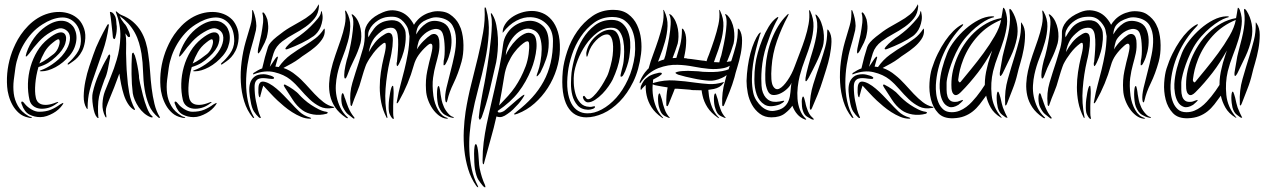

<svg xmlns="http://www.w3.org/2000/svg" viewBox="-20 -525 5656 859"><path d="M306 -408Q314 -398 318.5 -383Q323 -368 322 -350.5Q321 -333 314 -314Q307 -295 292 -277Q263 -243 228.5 -224.5Q194 -206 166 -206Q149 -206 166 -212Q175 -215 187.5 -221.5Q200 -228 214 -237.5Q228 -247 242.5 -260Q257 -273 269 -290Q289 -318 292.5 -344.5Q296 -371 282 -385Q270 -397 254 -398.5Q238 -400 206 -381Q177 -364 154 -339Q131 -314 111 -286Q100 -272 96.5 -272Q93 -272 99 -290Q111 -325 132.5 -355Q154 -385 184 -406Q206 -421 224.5 -427Q243 -433 258.5 -432Q274 -431 286 -424.5Q298 -418 306 -408ZM360 -338Q356 -314 347.5 -297.5Q339 -281 328.5 -269.5Q318 -258 307.5 -251Q297 -244 289 -238Q285 -235 283 -237Q281 -239 286 -244Q304 -259 322.5 -284.5Q341 -310 342 -341Q342 -394 316 -422Q290 -450 251 -446.5Q212 -443 170 -416Q143 -399 122.5 -376.5Q102 -354 87 -328.5Q72 -303 62.5 -276Q53 -249 49 -222Q45 -196 41.5 -166Q38 -136 41.5 -107Q45 -78 60 -51.5Q75 -25 107 -6Q112 -3 117.5 -2Q123 -1 123 0Q123 2 118 2.5Q113 3 107 1Q82 -4 64.5 -19.5Q47 -35 36 -55Q25 -75 19 -97Q13 -119 12 -137Q6 -216 34 -293Q40 -309 49.5 -329Q59 -349 73 -369.5Q87 -390 106 -409.5Q125 -429 149 -444Q172 -458 197 -465Q222 -472 247 -471.5Q272 -471 294 -462.5Q316 -454 333 -437Q348 -421 356.5 -396Q365 -371 360 -338ZM269 -374Q281 -360 272 -330.5Q263 -301 230 -271Q212 -254 195 -243.5Q178 -233 152 -225Q141 -187 138 -150Q135 -113 140 -90Q141 -81 146.5 -72.5Q152 -64 162.5 -59.5Q173 -55 190 -56Q207 -57 232 -67Q239 -70 240.5 -68.5Q242 -67 234 -62Q216 -48 196 -42.5Q176 -37 158.5 -39Q141 -41 128.5 -51Q116 -61 112 -78Q104 -113 105 -151Q106 -189 116.5 -226Q127 -263 146.5 -295.5Q166 -328 195 -351Q249 -394 269 -374ZM259 -55Q252 -45 241.5 -35.5Q231 -26 217.5 -18.5Q204 -11 189.5 -6Q175 -1 160 -1Q134 -1 111.5 -12.5Q89 -24 77 -59Q75 -63 75 -66.5Q75 -70 77 -70Q81 -72 85 -67.5Q89 -63 93 -58Q104 -45 121.5 -35Q139 -25 155 -25Q185 -25 207 -34Q229 -43 249 -58Q254 -61 260.5 -64Q267 -67 259 -55ZM245 -347Q241 -355 216 -334Q193 -316 179.5 -292.5Q166 -269 156 -241Q175 -250 191 -261.5Q207 -273 221 -284Q236 -297 243 -318Q250 -339 245 -347Z M395 -111Q404 -152 422 -193Q440 -234 461 -269Q461 -271 464.5 -276.5Q468 -282 471 -281Q473 -279 473 -273.5Q473 -268 472 -265Q469 -247 463 -217.5Q457 -188 448 -170Q446 -164 436.5 -137.5Q427 -111 423 -92Q419 -73 418.5 -47.5Q418 -22 420 -1Q420 -1 421 2V3Q417 4 414 0Q402 -12 396 -51Q390 -90 395 -111ZM367 -41Q354 -62 354.5 -94.5Q355 -127 362 -162Q369 -197 379.5 -228Q390 -259 397 -279Q408 -312 425 -346.5Q442 -381 457 -408Q461 -417 465 -417Q467 -416 467 -412.5Q467 -409 466 -406Q458 -348 440 -296.5Q422 -245 403 -190Q390 -156 381 -120Q372 -84 372 -43Q373 -38 372 -38Q369 -37 367 -41ZM574 -108Q569 -147 568.5 -194Q568 -241 570 -275Q570 -278 570.5 -283Q571 -288 575 -289Q577 -291 579 -285.5Q581 -280 583 -278Q586 -270 589 -257.5Q592 -245 594.5 -232.5Q597 -220 599 -207.5Q601 -195 602 -185Q601 -178 606.5 -153Q612 -128 619.5 -98.5Q627 -69 637.5 -42.5Q648 -16 659 -7Q662 -6 662.5 -3Q663 0 662 0Q660 1 657.5 0Q655 -1 653 -1Q638 -7 624.5 -18.5Q611 -30 600.5 -45.5Q590 -61 583 -77.5Q576 -94 574 -108ZM472 -468Q471 -472 473 -472Q474 -472 477 -471Q480 -470 482 -469Q490 -463 495 -452.5Q500 -442 501 -417Q503 -408 502.5 -395.5Q502 -383 500 -373Q498 -363 496 -356.5Q494 -350 491 -350Q485 -352 484.5 -363.5Q484 -375 483 -380Q480 -407 477.5 -429.5Q475 -452 472 -468ZM535 -421Q541 -416 546.5 -405.5Q552 -395 556 -385.5Q560 -376 561.5 -368.5Q563 -361 560 -360Q555 -357 550 -363.5Q545 -370 541 -376Q545 -354 544.5 -330.5Q544 -307 544 -287Q545 -259 545.5 -237Q546 -215 549 -184Q551 -150 558 -110.5Q565 -71 584 -36Q585 -34 583 -33Q582 -33 580.5 -34Q579 -35 577 -35Q563 -44 552 -61.5Q541 -79 534 -101Q527 -123 522 -148Q517 -173 514 -196Q503 -165 491 -134.5Q479 -104 470.5 -84Q462 -64 456.5 -47Q451 -30 456 -5Q456 0 455 1Q454 1 451 -3Q437 -30 438.5 -61Q440 -92 449.5 -117Q459 -142 475 -180.5Q491 -219 502 -257Q517 -306 518.5 -360.5Q520 -415 498 -472V-473Q499 -474 499 -474Q501 -474 502 -473Q503 -473 503 -472Q507 -469 511.5 -465Q516 -461 523 -458Q554 -446 575.5 -427Q597 -408 610.5 -385.5Q624 -363 632 -336.5Q640 -310 643 -284Q649 -245 651.5 -205.5Q654 -166 658.5 -130Q663 -94 671 -60.5Q679 -27 695 -1Q696 1 696 1Q694 3 692 2.5Q690 2 689 1Q660 -22 646.5 -55Q633 -88 627 -126Q621 -164 620 -205Q619 -246 613 -285Q609 -309 602 -333Q595 -357 583 -379Q571 -401 554 -419.5Q537 -438 515 -454Q520 -443 522.5 -438.5Q525 -434 535 -421Z M992 -408Q1000 -398 1004.5 -383Q1009 -368 1008 -350.5Q1007 -333 1000 -314Q993 -295 978 -277Q949 -243 914.5 -224.5Q880 -206 852 -206Q835 -206 852 -212Q861 -215 873.5 -221.5Q886 -228 900 -237.5Q914 -247 928.5 -260Q943 -273 955 -290Q975 -318 978.5 -344.5Q982 -371 968 -385Q956 -397 940 -398.5Q924 -400 892 -381Q863 -364 840 -339Q817 -314 797 -286Q786 -272 782.5 -272Q779 -272 785 -290Q797 -325 818.5 -355Q840 -385 870 -406Q892 -421 910.5 -427Q929 -433 944.5 -432Q960 -431 972 -424.5Q984 -418 992 -408ZM1046 -338Q1042 -314 1033.5 -297.5Q1025 -281 1014.5 -269.5Q1004 -258 993.5 -251Q983 -244 975 -238Q971 -235 969 -237Q967 -239 972 -244Q990 -259 1008.5 -284.5Q1027 -310 1028 -341Q1028 -394 1002 -422Q976 -450 937 -446.5Q898 -443 856 -416Q829 -399 808.5 -376.5Q788 -354 773 -328.5Q758 -303 748.5 -276Q739 -249 735 -222Q731 -196 727.5 -166Q724 -136 727.5 -107Q731 -78 746 -51.5Q761 -25 793 -6Q798 -3 803.5 -2Q809 -1 809 0Q809 2 804 2.5Q799 3 793 1Q768 -4 750.5 -19.5Q733 -35 722 -55Q711 -75 705 -97Q699 -119 698 -137Q692 -216 720 -293Q726 -309 735.5 -329Q745 -349 759 -369.5Q773 -390 792 -409.5Q811 -429 835 -444Q858 -458 883 -465Q908 -472 933 -471.5Q958 -471 980 -462.5Q1002 -454 1019 -437Q1034 -421 1042.5 -396Q1051 -371 1046 -338ZM955 -374Q967 -360 958 -330.5Q949 -301 916 -271Q898 -254 881 -243.5Q864 -233 838 -225Q827 -187 824 -150Q821 -113 826 -90Q827 -81 832.5 -72.5Q838 -64 848.5 -59.5Q859 -55 876 -56Q893 -57 918 -67Q925 -70 926.5 -68.5Q928 -67 920 -62Q902 -48 882 -42.5Q862 -37 844.5 -39Q827 -41 814.5 -51Q802 -61 798 -78Q790 -113 791 -151Q792 -189 802.5 -226Q813 -263 832.5 -295.5Q852 -328 881 -351Q935 -394 955 -374ZM945 -55Q938 -45 927.5 -35.5Q917 -26 903.5 -18.5Q890 -11 875.5 -6Q861 -1 846 -1Q820 -1 797.5 -12.5Q775 -24 763 -59Q761 -63 761 -66.5Q761 -70 763 -70Q767 -72 771 -67.5Q775 -63 779 -58Q790 -45 807.5 -35Q825 -25 841 -25Q871 -25 893 -34Q915 -43 935 -58Q940 -61 946.5 -64Q953 -67 945 -55ZM931 -347Q927 -355 902 -334Q879 -316 865.5 -292.5Q852 -269 842 -241Q861 -250 877 -261.5Q893 -273 907 -284Q922 -297 929 -318Q936 -339 931 -347Z M1421 -467Q1425 -451 1422.5 -435Q1420 -419 1414.5 -405Q1409 -391 1400.5 -380.5Q1392 -370 1384 -364Q1360 -347 1330 -332.5Q1300 -318 1271 -307Q1269 -306 1264 -304.5Q1259 -303 1257 -306Q1256 -307 1258.5 -311Q1261 -315 1262 -316Q1272 -328 1289 -342Q1306 -356 1319 -364Q1323 -367 1338.5 -379Q1354 -391 1370.5 -407.5Q1387 -424 1401 -441Q1415 -458 1416 -470Q1416 -472 1416.5 -472.5Q1417 -473 1417 -474Q1417 -475 1418 -475Q1420 -474 1420.5 -471.5Q1421 -469 1421 -467ZM1440 -25Q1448 -23 1446 -20Q1444 -17 1441 -16Q1410 -8 1381 -13Q1352 -18 1333 -32Q1308 -50 1289.5 -79Q1271 -108 1254 -134Q1253 -136 1251 -139.5Q1249 -143 1250 -145Q1252 -148 1255.5 -146.5Q1259 -145 1260 -144Q1273 -138 1291.5 -125Q1310 -112 1319 -101Q1327 -92 1341 -79.5Q1355 -67 1371.5 -56Q1388 -45 1406 -36Q1424 -27 1440 -25ZM1404 -503Q1404 -504 1404.5 -505Q1405 -506 1406 -504Q1406 -503 1406.5 -501Q1407 -499 1407 -497Q1405 -465 1388 -443.5Q1371 -422 1347 -405Q1323 -388 1295 -373Q1267 -358 1243 -340Q1214 -318 1204 -287Q1194 -256 1187 -226Q1192 -233 1197.5 -241.5Q1203 -250 1208 -257.5Q1213 -265 1217 -269Q1221 -273 1223 -271Q1224 -270 1222.5 -264.5Q1221 -259 1219 -252Q1217 -245 1215 -238Q1213 -231 1212 -227Q1217 -226 1220.5 -226Q1224 -226 1227 -225Q1250 -258 1281 -280.5Q1312 -303 1346 -323Q1369 -337 1390.5 -353Q1412 -369 1429 -395Q1430 -398 1432 -396Q1433 -395 1432.5 -393.5Q1432 -392 1433 -389Q1434 -368 1421 -349Q1408 -330 1389 -314Q1370 -298 1350 -285Q1330 -272 1319 -263Q1303 -251 1284 -240.5Q1265 -230 1248 -221Q1278 -211 1304 -189Q1327 -171 1347 -148.5Q1367 -126 1387 -105Q1407 -84 1427.5 -68Q1448 -52 1472 -47Q1477 -46 1474.5 -44Q1472 -42 1468 -42Q1436 -36 1411 -48.5Q1386 -61 1364.5 -81.5Q1343 -102 1322.5 -126Q1302 -150 1279 -169Q1250 -192 1207.5 -202Q1165 -212 1116 -193Q1111 -191 1112 -194Q1113 -197 1115 -199Q1124 -205 1134 -210.5Q1144 -216 1153 -219Q1165 -272 1179 -315Q1185 -334 1218 -360.5Q1251 -387 1275.5 -401.5Q1300 -416 1324.5 -429.5Q1349 -443 1370 -460Q1391 -477 1404 -503ZM1158 -142Q1156 -136 1152.5 -125Q1149 -114 1147 -104Q1145 -99 1144.5 -94Q1144 -89 1142 -90Q1139 -91 1137.5 -98Q1136 -105 1136 -110Q1136 -117 1136 -126Q1136 -135 1137.5 -142.5Q1139 -150 1143.5 -155Q1148 -160 1157 -160Q1170 -159 1185.5 -150.5Q1201 -142 1217 -128.5Q1233 -115 1249 -98.5Q1265 -82 1281 -65Q1298 -46 1318.5 -26.5Q1339 -7 1368 1Q1372 3 1372 4.5Q1372 6 1367 6Q1347 6 1326.5 -2.5Q1306 -11 1286.5 -23.5Q1267 -36 1250.5 -50Q1234 -64 1222 -75Q1205 -91 1188.5 -109Q1172 -127 1158 -142ZM1146 -1Q1148 2 1145.5 3Q1143 4 1138 0Q1126 -11 1116 -26.5Q1106 -42 1101 -74Q1097 -93 1095.5 -114.5Q1094 -136 1099 -153Q1104 -170 1118 -181.5Q1132 -193 1159 -193Q1166 -193 1175 -191Q1184 -189 1191.5 -186.5Q1199 -184 1203.5 -180.5Q1208 -177 1205 -174Q1204 -171 1194.5 -172Q1185 -173 1183 -173Q1171 -175 1159.5 -175.5Q1148 -176 1139 -173Q1130 -170 1124.5 -161.5Q1119 -153 1119 -137Q1119 -103 1125 -73Q1129 -53 1133.5 -35.5Q1138 -18 1146 -1ZM1095 -392Q1101 -411 1104 -425Q1109 -448 1108 -478Q1108 -479 1110 -480Q1111 -480 1112 -478L1113 -476Q1126 -443 1127 -409L1125 -390Q1116 -352 1105 -315Q1094 -278 1087.5 -236.5Q1081 -195 1081 -153.5Q1081 -112 1089 -73Q1097 -34 1116 -1Q1119 4 1115.5 3Q1112 2 1110 0Q1085 -31 1072.5 -71.5Q1060 -112 1057.5 -157Q1055 -202 1061 -249Q1067 -296 1079 -338Q1087 -365 1095 -392ZM1154 -314Q1148 -301 1143 -293.5Q1138 -286 1135 -286Q1133 -288 1133.5 -296.5Q1134 -305 1135 -308Q1138 -323 1140 -331Q1144 -349 1149 -371Q1154 -398 1157 -424Q1159 -451 1154 -465L1155 -469Q1158 -471 1162 -466Q1171 -454 1176 -438Q1179 -425 1180 -408Q1181 -388 1173 -356Q1166 -335 1154 -314Z M1724 -253Q1710 -193 1705 -128Q1700 -63 1713 -2Q1714 0 1712.5 2.5Q1711 5 1709 0Q1692 -33 1685.5 -67Q1679 -101 1679 -134.5Q1679 -168 1684 -202Q1689 -236 1697 -269Q1698 -273 1701 -285.5Q1704 -298 1705.5 -310.5Q1707 -323 1705 -330Q1703 -337 1693 -330Q1670 -313 1650.5 -287.5Q1631 -262 1619 -238Q1618 -236 1614.5 -226.5Q1611 -217 1607.5 -206Q1604 -195 1601 -184.5Q1598 -174 1597 -171Q1589 -140 1577 -112Q1565 -84 1557 -60Q1554 -50 1553 -51Q1548 -51 1548 -60Q1543 -109 1556.5 -154.5Q1570 -200 1586 -248Q1596 -279 1604.5 -309.5Q1613 -340 1612 -377Q1611 -403 1631.5 -428Q1652 -453 1693 -470Q1717 -480 1738 -479Q1759 -478 1777 -470Q1795 -462 1809 -447Q1823 -432 1832 -414Q1838 -425 1850 -437.5Q1862 -450 1878.5 -459Q1895 -468 1915.5 -472.5Q1936 -477 1961 -473Q1979 -470 1992.5 -461Q2006 -452 2016.5 -440.5Q2027 -429 2033 -417Q2039 -405 2042 -397Q2053 -364 2053.5 -323Q2054 -282 2045 -249Q2030 -195 2009.5 -153Q1989 -111 1982 -78Q1979 -67 1978 -67Q1974 -67 1973.5 -71Q1973 -75 1972 -79Q1970 -100 1977.5 -132.5Q1985 -165 1995 -202.5Q2005 -240 2013 -279Q2021 -318 2020 -351.5Q2019 -385 2005 -410Q1991 -435 1957 -444Q1930 -451 1909.5 -444.5Q1889 -438 1875 -430Q1854 -416 1848 -400.5Q1842 -385 1842 -371Q1859 -402 1887 -420.5Q1915 -439 1953 -427Q1978 -419 1988.5 -397Q1999 -375 2000 -348Q2001 -321 1994.5 -294Q1988 -267 1979 -249Q1978 -247 1974 -239.5Q1970 -232 1965 -233Q1964 -233 1964.5 -241Q1965 -249 1965 -253Q1968 -265 1969 -281Q1970 -297 1969.5 -314Q1969 -331 1967 -347Q1965 -363 1961 -374Q1956 -388 1945.5 -392.5Q1935 -397 1923 -395Q1911 -393 1899.5 -387Q1888 -381 1880 -374Q1858 -355 1853 -339.5Q1848 -324 1845 -304Q1857 -324 1874.5 -341.5Q1892 -359 1909 -370Q1918 -374 1924.5 -373Q1931 -372 1935.5 -367.5Q1940 -363 1942 -356.5Q1944 -350 1945 -345Q1948 -312 1942.5 -287Q1937 -262 1929.5 -235.5Q1922 -209 1917.5 -176.5Q1913 -144 1919 -96Q1924 -61 1940 -33Q1956 -5 1980 2Q1987 4 1983.5 5Q1980 6 1978 6Q1960 4 1944 -8Q1928 -20 1915.5 -38Q1903 -56 1895 -78Q1887 -100 1886 -122Q1883 -167 1891.5 -207.5Q1900 -248 1908 -277Q1910 -285 1912.5 -297.5Q1915 -310 1914.5 -319Q1914 -328 1908 -329.5Q1902 -331 1888 -318Q1868 -300 1853 -279Q1838 -258 1831 -232Q1808 -149 1765 -73Q1763 -69 1760 -65.5Q1757 -62 1756 -63Q1754 -63 1755 -68Q1756 -73 1757 -78Q1763 -113 1772 -146Q1781 -179 1789.5 -213.5Q1798 -248 1804.5 -284.5Q1811 -321 1812 -363Q1810 -377 1806.5 -392Q1803 -407 1786 -427Q1766 -449 1739 -450Q1712 -451 1695 -445Q1684 -442 1671.5 -434Q1659 -426 1648.5 -415Q1638 -404 1631.5 -389.5Q1625 -375 1628 -358Q1639 -378 1653.5 -397Q1668 -416 1691 -426Q1698 -429 1709 -431.5Q1720 -434 1732 -434.5Q1744 -435 1756 -431Q1768 -427 1777 -416Q1793 -396 1794.5 -380Q1796 -364 1795 -348Q1793 -319 1786 -293.5Q1779 -268 1768 -245Q1767 -242 1763 -235.5Q1759 -229 1757 -229Q1755 -230 1754.5 -237.5Q1754 -245 1756 -248Q1757 -259 1759 -280.5Q1761 -302 1761.5 -325.5Q1762 -349 1759 -368.5Q1756 -388 1746 -396Q1737 -403 1719 -400Q1701 -397 1687 -386Q1673 -375 1663.5 -365Q1654 -355 1648 -344.5Q1642 -334 1637.5 -321.5Q1633 -309 1630 -292Q1642 -315 1658 -335Q1674 -355 1697 -369Q1713 -380 1722 -378Q1731 -376 1734.5 -367Q1738 -358 1737.5 -344Q1737 -330 1736 -318Q1734 -302 1731 -285Q1728 -268 1724 -253ZM2010 2Q2010 2 2005 2Q2003 2 2000 1Q1986 -2 1970 -11.5Q1954 -21 1943 -47Q1939 -57 1937 -73Q1935 -89 1935 -104Q1935 -119 1937 -130Q1939 -141 1943 -140Q1944 -140 1945.5 -135.5Q1947 -131 1948 -125Q1949 -119 1950 -113Q1951 -107 1951 -104Q1953 -90 1956 -76.5Q1959 -63 1964 -52Q1969 -37 1982.5 -20.5Q1996 -4 2007 -2Q2012 0 2010 2ZM1741 0Q1743 7 1741 7Q1736 7 1733 2Q1728 -4 1723 -15.5Q1718 -27 1719 -55Q1719 -66 1721 -81.5Q1723 -97 1725.5 -110.5Q1728 -124 1731 -133Q1734 -142 1738 -141Q1739 -141 1739.5 -136.5Q1740 -132 1740.5 -126Q1741 -120 1741 -114.5Q1741 -109 1741 -107Q1741 -91 1740 -78.5Q1739 -66 1739 -52Q1739 -33 1739 -20Q1739 -7 1741 0ZM1593 -332Q1582 -294 1563.5 -257Q1545 -220 1533 -186Q1532 -184 1529.5 -178.5Q1527 -173 1523 -174Q1521 -175 1520.5 -180.5Q1520 -186 1520 -189Q1520 -205 1525.5 -231.5Q1531 -258 1537 -275Q1539 -281 1544.5 -305.5Q1550 -330 1554.5 -359Q1559 -388 1560.5 -415Q1562 -442 1555 -454Q1551 -461 1555 -461Q1558 -461 1563 -456Q1575 -445 1582.5 -429Q1590 -413 1593.5 -395.5Q1597 -378 1596.5 -361Q1596 -344 1593 -332ZM1527 1Q1496 -20 1479.5 -45Q1463 -70 1457 -97Q1451 -124 1452.5 -152Q1454 -180 1460 -207Q1468 -243 1480.5 -278.5Q1493 -314 1504.5 -347.5Q1516 -381 1522.5 -413Q1529 -445 1524 -474Q1524 -478 1525 -478Q1527 -478 1530 -473Q1548 -441 1547 -407Q1546 -373 1536 -337.5Q1526 -302 1511.5 -265.5Q1497 -229 1489 -192Q1484 -169 1482.5 -143.5Q1481 -118 1486 -93Q1491 -68 1502.5 -44Q1514 -20 1534 -1Q1538 1 1536 3Q1534 5 1531.5 3.5Q1529 2 1527 1ZM1565 5Q1562 7 1557 2Q1546 -6 1535.5 -15Q1525 -24 1515 -44Q1511 -51 1509 -62Q1507 -73 1507 -83.5Q1507 -94 1508.5 -101Q1510 -108 1513 -108Q1517 -107 1519.5 -97Q1522 -87 1524 -84Q1528 -73 1531 -63.5Q1534 -54 1538 -45Q1544 -31 1550 -21Q1556 -11 1564 -1Q1565 0 1566 2Q1567 4 1565 5Z M2485 -303Q2484 -260 2470 -215.5Q2456 -171 2431 -132Q2406 -93 2371.5 -62.5Q2337 -32 2295 -16Q2282 -11 2280 -14Q2280 -17 2283.5 -19Q2287 -21 2292 -26Q2331 -56 2361 -89Q2391 -122 2412 -160.5Q2433 -199 2443.5 -244Q2454 -289 2454 -342Q2454 -389 2425.5 -417.5Q2397 -446 2356 -448Q2324 -450 2290.5 -432.5Q2257 -415 2229 -378Q2228 -397 2239 -415Q2250 -433 2268.5 -446.5Q2287 -460 2311 -468Q2335 -476 2360 -476Q2384 -476 2407 -466.5Q2430 -457 2448 -436Q2466 -415 2476 -382.5Q2486 -350 2485 -303ZM2200 -247Q2186 -184 2170.5 -119.5Q2155 -55 2135 0Q2133 2 2130.5 7Q2128 12 2126 10Q2125 10 2123 5Q2122 3 2122 0Q2123 -13 2126 -33Q2129 -53 2132.5 -74Q2136 -95 2140 -115.5Q2144 -136 2147 -151Q2148 -157 2152 -178.5Q2156 -200 2160.5 -229Q2165 -258 2169.5 -291.5Q2174 -325 2177 -357Q2180 -389 2180.5 -415Q2181 -441 2177 -455Q2176 -459 2176 -462.5Q2176 -466 2177 -466Q2179 -466 2181 -463Q2183 -460 2184 -458Q2195 -440 2200.5 -413Q2206 -386 2207.5 -356Q2209 -326 2206.5 -297Q2204 -268 2200 -247ZM2236 -184Q2230 -146 2224.5 -115.5Q2219 -85 2213 -53Q2236 -77 2253.5 -96.5Q2271 -116 2284.5 -136Q2298 -156 2309.5 -178Q2321 -200 2332 -229Q2341 -254 2345 -283Q2349 -312 2347 -330Q2347 -336 2343.5 -339Q2340 -342 2331 -338Q2322 -333 2308 -320.5Q2294 -308 2279.5 -288.5Q2265 -269 2253 -242.5Q2241 -216 2236 -184ZM2243 -277Q2247 -290 2260 -310Q2273 -330 2290 -347Q2307 -364 2326 -373.5Q2345 -383 2362 -374Q2374 -368 2378 -349.5Q2382 -331 2380 -308Q2378 -285 2371.5 -259.5Q2365 -234 2357 -215Q2334 -158 2299.5 -113Q2265 -68 2207 -29Q2206 -24 2209.5 -22.5Q2213 -21 2218.5 -22Q2224 -23 2230.5 -26Q2237 -29 2242 -34Q2253 -43 2266.5 -55Q2280 -67 2293 -78Q2306 -89 2315 -95.5Q2324 -102 2326 -101Q2327 -100 2324 -94.5Q2321 -89 2316 -82Q2311 -75 2306 -68.5Q2301 -62 2299 -60Q2286 -46 2275.5 -35.5Q2265 -25 2250 -15Q2238 -6 2226.5 -2.5Q2215 1 2201 -4Q2190 46 2174.5 100Q2159 154 2148 196Q2145 212 2142 210Q2140 208 2139.5 203Q2139 198 2139 192Q2139 150 2144 111Q2149 72 2157 32.5Q2165 -7 2174.5 -47.5Q2184 -88 2194 -132Q2205 -180 2214.5 -225.5Q2224 -271 2231 -327Q2234 -351 2246 -371Q2258 -391 2275 -404.5Q2292 -418 2312.5 -425Q2333 -432 2353 -432Q2386 -431 2410.5 -407.5Q2435 -384 2435 -332Q2435 -294 2423.5 -261Q2412 -228 2398 -201Q2396 -198 2389.5 -190Q2383 -182 2381 -184Q2380 -185 2382.5 -193Q2385 -201 2387 -206Q2393 -222 2398 -249Q2403 -276 2403.5 -304Q2404 -332 2396.5 -356Q2389 -380 2369 -390Q2345 -402 2322.5 -393.5Q2300 -385 2282.5 -366Q2265 -347 2254 -322.5Q2243 -298 2243 -277ZM2155 -485Q2170 -432 2166.5 -373.5Q2163 -315 2150 -253.5Q2137 -192 2120 -129Q2103 -66 2091 -3Q2085 31 2081.5 70.5Q2078 110 2080 151Q2082 192 2090.5 231.5Q2099 271 2117 305Q2121 313 2118.5 313Q2116 313 2111 307Q2087 273 2074.5 231.5Q2062 190 2057.5 146.5Q2053 103 2055 59Q2057 15 2063 -25Q2073 -88 2088.5 -149Q2104 -210 2118 -268Q2132 -326 2141.5 -380.5Q2151 -435 2148 -485Q2148 -492 2150 -492Q2151 -493 2153 -490Q2155 -487 2155 -485ZM2151 313Q2148 314 2144 310L2140 306Q2129 293 2120 279Q2111 265 2105 232Q2103 219 2102 200Q2101 181 2101 163Q2101 145 2103 132Q2105 119 2109 120Q2113 120 2116 134Q2119 148 2120 162Q2122 181 2122.5 196.5Q2123 212 2126 228Q2130 248 2136 267Q2142 286 2150 303Q2151 305 2151.5 309Q2152 313 2151 313Z M2820 -277Q2823 -304 2821 -334Q2819 -364 2808.5 -389.5Q2798 -415 2776.5 -432Q2755 -449 2720 -449Q2673 -449 2638 -423.5Q2603 -398 2578 -360.5Q2553 -323 2539 -280.5Q2525 -238 2521 -203Q2515 -155 2519.5 -120Q2524 -85 2536 -62.5Q2548 -40 2566.5 -29Q2585 -18 2607 -18Q2638 -17 2672.5 -35.5Q2707 -54 2737 -87.5Q2767 -121 2789.5 -169.5Q2812 -218 2820 -277ZM2498 -208Q2502 -248 2518 -296Q2534 -344 2562.5 -385Q2591 -426 2631 -453.5Q2671 -481 2724 -481Q2764 -481 2790 -462Q2816 -443 2830 -413.5Q2844 -384 2848 -349.5Q2852 -315 2848 -284Q2839 -212 2813 -159Q2787 -106 2752 -70.5Q2717 -35 2678 -17.5Q2639 0 2603 0Q2576 0 2554.5 -12Q2533 -24 2518.5 -49.5Q2504 -75 2498.5 -114.5Q2493 -154 2498 -208ZM2610 -67Q2605 -67 2600 -70.5Q2595 -74 2592 -79Q2589 -84 2588 -89Q2587 -94 2592 -96Q2595 -97 2600 -89Q2605 -81 2611 -81Q2621 -81 2634.5 -94Q2648 -107 2660.5 -124.5Q2673 -142 2682.5 -159Q2692 -176 2696 -184Q2700 -192 2704 -204.5Q2708 -217 2711.5 -230Q2715 -243 2717.5 -255.5Q2720 -268 2721 -277Q2726 -322 2719 -346.5Q2712 -371 2696 -371Q2684 -371 2671 -363.5Q2658 -356 2646.5 -344Q2635 -332 2626 -317.5Q2617 -303 2613 -288Q2608 -271 2606 -271Q2603 -271 2603 -288Q2606 -307 2616 -325.5Q2626 -344 2641 -358.5Q2656 -373 2674 -382.5Q2692 -392 2711 -392Q2730 -392 2739.5 -378.5Q2749 -365 2753 -345.5Q2757 -326 2756.5 -305.5Q2756 -285 2754 -273Q2750 -246 2741.5 -220.5Q2733 -195 2721 -169Q2715 -157 2703 -139.5Q2691 -122 2675.5 -106Q2660 -90 2642.5 -78.5Q2625 -67 2610 -67ZM2642 -48Q2643 -42 2632.5 -38Q2622 -34 2611 -34Q2580 -35 2563.5 -54Q2547 -73 2540.5 -99Q2534 -125 2534.5 -153Q2535 -181 2537 -200Q2541 -233 2553 -274Q2565 -315 2587 -351Q2609 -387 2641 -411.5Q2673 -436 2717 -436Q2746 -436 2763.5 -421Q2781 -406 2789.5 -384Q2798 -362 2799.5 -336.5Q2801 -311 2798 -290Q2796 -267 2791 -248Q2786 -229 2777 -206Q2774 -199 2769 -190Q2764 -181 2758 -182Q2755 -183 2756.5 -190Q2758 -197 2760.5 -207.5Q2763 -218 2766 -229.5Q2769 -241 2770 -251Q2772 -268 2772.5 -293.5Q2773 -319 2768.5 -343Q2764 -367 2752 -384Q2740 -401 2716 -401Q2681 -401 2651.5 -378.5Q2622 -356 2600 -323.5Q2578 -291 2564.5 -255.5Q2551 -220 2548 -193Q2546 -177 2547 -153Q2548 -129 2554.5 -105.5Q2561 -82 2576 -65Q2591 -48 2617 -47Q2625 -46 2632.5 -48.5Q2640 -51 2642 -48Z M2953 -38Q2950 -46 2946.5 -58Q2943 -70 2941 -81Q2939 -85 2936 -96Q2933 -107 2931 -107Q2927 -107 2925.5 -100Q2924 -93 2924 -82.5Q2924 -72 2925.5 -60.5Q2927 -49 2930 -41Q2936 -21 2944.5 -13Q2953 -5 2967 0Q2973 3 2976 3Q2977 3 2976.5 1.5Q2976 0 2975 0Q2968 -8 2962.5 -17Q2957 -26 2953 -38ZM3203 -38Q3200 -46 3196.5 -58Q3193 -70 3191 -81Q3189 -85 3186 -96Q3183 -107 3181 -107Q3177 -107 3175.5 -100Q3174 -93 3174 -82.5Q3174 -72 3175.5 -60.5Q3177 -49 3180 -41Q3186 -21 3194.5 -13Q3203 -5 3217 0Q3223 3 3226 3Q3227 3 3226.5 1.5Q3226 0 3225 0Q3218 -8 3212.5 -17Q3207 -26 3203 -38ZM3123 -98Q3129 -70 3145 -45Q3161 -20 3191 1Q3193 3 3196 3.5Q3199 4 3195 0Q3176 -20 3166 -44.5Q3156 -69 3152 -95Q3150 -109 3149 -123Q3162 -125 3174 -127Q3201 -133 3214 -150Q3219 -156 3219 -157Q3219 -159 3214 -157Q3182 -147 3151 -149Q3121 -151 3092 -155Q3045 -162 2998 -165Q2952 -168 2907 -155L2901 -153Q2901 -162 2902 -169L2922 -180Q2925 -181 2933 -187Q2941 -192 2941 -196Q2941 -200 2934 -200Q2927 -200 2918 -197Q2908 -195 2898 -191Q2888 -187 2882 -183Q2866 -172 2860 -163Q2853 -153 2847 -139L2846 -131Q2846 -123 2847 -123Q2850 -123 2850 -125L2853 -129Q2862 -139 2869 -145Q2868 -121 2873 -98Q2879 -70 2895 -45Q2911 -20 2941 1Q2943 3 2946 3.5Q2949 4 2945 0Q2926 -20 2916 -44.5Q2906 -69 2902 -94.5Q2898 -120 2900 -146V-147H2902Q2907 -145 2910 -144L2925 -141Q2932 -140 2942 -138L2967 -134Q2960 -97 2961 -60Q2961 -57 2961.5 -53.5Q2962 -50 2965 -50Q2967 -50 2968 -52Q2969 -54 2971 -58Q2981 -82 2994 -115Q2997 -122 2999 -128H3011L3051 -125L3063 -124Q3068 -124 3076 -122L3118 -121H3119Q3120 -111 3123 -98ZM3223 -160Q3209 -111 3211 -60Q3211 -57 3211.5 -53.5Q3212 -50 3215 -50Q3217 -50 3218 -52Q3219 -54 3221 -58Q3231 -82 3244 -114.5Q3257 -147 3266 -179Q3270 -197 3279 -225.5Q3288 -254 3294 -284.5Q3300 -315 3300 -344.5Q3300 -374 3288 -393Q3284 -397 3282 -397Q3280 -397 3281 -393Q3281 -355 3272.5 -322.5Q3264 -290 3254 -259Q3253 -255 3251 -251Q3242 -249 3231 -248Q3233 -251 3235 -255Q3251 -293 3262 -330Q3265 -343 3265.5 -360Q3266 -377 3263 -395Q3260 -413 3252.5 -429.5Q3245 -446 3233 -458Q3227 -462 3226 -462Q3222 -462 3226 -456Q3232 -443 3230.5 -415.5Q3229 -388 3224 -358.5Q3219 -329 3213.5 -305.5Q3208 -282 3207 -277Q3202 -264 3198 -246Q3188 -246 3178 -247H3174Q3177 -257 3181 -267Q3195 -303 3205 -338.5Q3215 -374 3216.5 -408.5Q3218 -443 3202 -476Q3199 -481 3198 -481Q3197 -481 3197 -479.5Q3197 -478 3198 -477Q3201 -447 3194 -415Q3187 -383 3176 -349.5Q3165 -316 3152 -281Q3145 -265 3141 -251Q3131 -254 3122 -254L3072 -261L3061 -262Q3056 -262 3051 -264L3040 -265Q3042 -274 3044 -285Q3050 -315 3050 -344.5Q3050 -374 3038 -393Q3034 -397 3032 -397Q3030 -397 3031 -393Q3031 -355 3023 -323Q3015 -294 3006 -266Q2998 -266 2989 -265Q3002 -298 3012 -330Q3015 -343 3015.5 -360Q3016 -377 3013 -395Q3010 -413 3002.5 -429.5Q2995 -446 2983 -458Q2977 -462 2976 -462Q2972 -462 2976 -456Q2982 -443 2980.5 -415.5Q2979 -388 2974 -358.5Q2969 -329 2963.5 -305.5Q2958 -282 2957 -277Q2954 -269 2951 -259Q2937 -255 2924 -249Q2927 -257 2931 -267Q2945 -303 2955 -338.5Q2965 -374 2966.5 -408.5Q2968 -443 2952 -476Q2949 -481 2948 -481Q2947 -481 2947 -479.5Q2947 -478 2948 -477Q2951 -447 2944 -415Q2937 -383 2926 -349.5Q2915 -316 2902 -281Q2890 -250 2882 -219Q2878 -216 2875 -212Q2856 -192 2843 -162Q2842 -160 2842 -157Q2841 -153 2842 -153Q2845 -152 2847 -157Q2880 -202 2925 -220Q2970 -237 3013 -235Q3047 -234 3083 -227Q3118 -220 3152 -217Q3186 -214 3216 -220Q3232 -223 3245 -231Q3242 -223 3240 -215Q3235 -213 3229 -211Q3212 -206 3191 -204Q3169 -202 3147 -203Q3124 -203 3104 -206Q3096 -207 3083 -207L3058 -208L3032 -207Q3019 -206 3012 -204L3006 -202Q3002 -201 3002 -199Q3002 -197 3008 -194Q3013 -191 3014 -191Q3047 -181 3083 -174Q3119 -166 3153 -164Q3164 -163 3179 -166Q3194 -169 3209 -176Q3221 -181 3231 -189Q3227 -174 3223 -160Z M3661 -316Q3649 -279 3632.5 -245Q3616 -211 3598 -177Q3596 -175 3592 -167.5Q3588 -160 3585 -162Q3583 -162 3583.5 -168Q3584 -174 3584 -177Q3585 -185 3588.5 -200Q3592 -215 3596.5 -231.5Q3601 -248 3605.5 -263.5Q3610 -279 3613 -288Q3630 -342 3635 -384Q3640 -426 3629 -455Q3627 -460 3629 -460Q3631 -460 3633 -458Q3635 -456 3636 -455Q3647 -443 3654 -424.5Q3661 -406 3664 -386.5Q3667 -367 3666 -348Q3665 -329 3661 -316ZM3688 -388Q3701 -368 3700 -338Q3699 -308 3692.5 -276Q3686 -244 3676.5 -215Q3667 -186 3662 -169Q3652 -136 3638 -101.5Q3624 -67 3613 -42Q3609 -33 3607 -34Q3604 -35 3603.5 -38.5Q3603 -42 3603 -44Q3603 -98 3618.5 -148Q3634 -198 3652 -249Q3663 -282 3672 -314.5Q3681 -347 3681 -386Q3681 -393 3683 -393Q3684 -393 3685 -391.5Q3686 -390 3688 -388ZM3488 -74Q3490 -71 3481 -65Q3472 -59 3469 -58Q3425 -42 3400.5 -57Q3376 -72 3365.5 -102Q3355 -132 3355 -168.5Q3355 -205 3359 -234Q3362 -259 3370.5 -289.5Q3379 -320 3391 -349.5Q3403 -379 3418.5 -404.5Q3434 -430 3452 -444Q3454 -445 3456.5 -447Q3459 -449 3461 -449Q3464 -448 3458 -438Q3452 -428 3443.5 -410Q3435 -392 3426 -368.5Q3417 -345 3408.5 -319Q3400 -293 3395 -267Q3390 -241 3388 -217Q3386 -193 3386 -174Q3386 -155 3387 -142Q3388 -129 3389 -125Q3396 -94 3415.5 -79.5Q3435 -65 3468 -71Q3469 -71 3478 -73Q3487 -75 3488 -74ZM3617 3Q3621 7 3621 9Q3621 11 3616.5 10Q3612 9 3610 8Q3602 4 3590 -3.5Q3578 -11 3572 -30Q3569 -38 3568 -49.5Q3567 -61 3567 -71Q3567 -81 3569 -87.5Q3571 -94 3574 -93Q3576 -92 3578.5 -84Q3581 -76 3583 -67Q3585 -56 3588 -46.5Q3591 -37 3595 -27Q3600 -16 3605 -9.5Q3610 -3 3617 3ZM3525 -52Q3514 -35 3491.5 -17.5Q3469 0 3431 0Q3401 0 3379.5 -16Q3358 -32 3344.5 -56Q3331 -80 3325.5 -108.5Q3320 -137 3320 -163Q3321 -195 3325.5 -227Q3330 -259 3337.5 -287Q3345 -315 3354.5 -337Q3364 -359 3374 -373Q3376 -374 3378.5 -377.5Q3381 -381 3383 -379Q3384 -378 3382.5 -374.5Q3381 -371 3380 -369Q3371 -339 3362.5 -305.5Q3354 -272 3349 -238Q3344 -204 3344 -171Q3344 -138 3350 -110Q3354 -91 3364.5 -75Q3375 -59 3387.5 -48Q3400 -37 3414.5 -32Q3429 -27 3443 -29Q3472 -33 3487 -45.5Q3502 -58 3508.5 -75.5Q3515 -93 3516.5 -113.5Q3518 -134 3521 -155Q3516 -141 3501.5 -127.5Q3487 -114 3470.5 -106.5Q3454 -99 3438.5 -100Q3423 -101 3415 -118Q3405 -140 3404 -166Q3403 -192 3405 -223Q3407 -254 3414 -287Q3421 -320 3433 -350.5Q3445 -381 3461.5 -408Q3478 -435 3499 -456L3503 -460Q3506 -463 3509 -463Q3509 -463 3505 -453Q3476 -399 3456 -341.5Q3436 -284 3432 -225Q3427 -160 3438.5 -140Q3450 -120 3467 -128.5Q3484 -137 3503.5 -165.5Q3523 -194 3535 -227Q3546 -257 3558.5 -289Q3571 -321 3581.5 -353.5Q3592 -386 3597.5 -417Q3603 -448 3600 -475Q3600 -480 3602 -480Q3603 -480 3603 -479Q3603 -477 3604 -477Q3605 -476 3605 -475Q3621 -441 3619.5 -406Q3618 -371 3607.5 -335Q3597 -299 3582.5 -261.5Q3568 -224 3558 -186Q3552 -162 3549 -135.5Q3546 -109 3548 -83Q3550 -57 3559 -33.5Q3568 -10 3585 6Q3587 8 3587 9Q3587 11 3584.5 10.5Q3582 10 3580 9Q3561 2 3547 -14Q3533 -30 3525 -52Z M4102 -467Q4106 -451 4103.5 -435Q4101 -419 4095.5 -405Q4090 -391 4081.5 -380.5Q4073 -370 4065 -364Q4041 -347 4011 -332.5Q3981 -318 3952 -307Q3950 -306 3945 -304.5Q3940 -303 3938 -306Q3937 -307 3939.5 -311Q3942 -315 3943 -316Q3953 -328 3970 -342Q3987 -356 4000 -364Q4004 -367 4019.5 -379Q4035 -391 4051.5 -407.5Q4068 -424 4082 -441Q4096 -458 4097 -470Q4097 -472 4097.5 -472.5Q4098 -473 4098 -474Q4098 -475 4099 -475Q4101 -474 4101.5 -471.5Q4102 -469 4102 -467ZM4121 -25Q4129 -23 4127 -20Q4125 -17 4122 -16Q4091 -8 4062 -13Q4033 -18 4014 -32Q3989 -50 3970.5 -79Q3952 -108 3935 -134Q3934 -136 3932 -139.5Q3930 -143 3931 -145Q3933 -148 3936.5 -146.5Q3940 -145 3941 -144Q3954 -138 3972.5 -125Q3991 -112 4000 -101Q4008 -92 4022 -79.5Q4036 -67 4052.5 -56Q4069 -45 4087 -36Q4105 -27 4121 -25ZM4085 -503Q4085 -504 4085.5 -505Q4086 -506 4087 -504Q4087 -503 4087.5 -501Q4088 -499 4088 -497Q4086 -465 4069 -443.5Q4052 -422 4028 -405Q4004 -388 3976 -373Q3948 -358 3924 -340Q3895 -318 3885 -287Q3875 -256 3868 -226Q3873 -233 3878.5 -241.5Q3884 -250 3889 -257.5Q3894 -265 3898 -269Q3902 -273 3904 -271Q3905 -270 3903.5 -264.5Q3902 -259 3900 -252Q3898 -245 3896 -238Q3894 -231 3893 -227Q3898 -226 3901.5 -226Q3905 -226 3908 -225Q3931 -258 3962 -280.5Q3993 -303 4027 -323Q4050 -337 4071.5 -353Q4093 -369 4110 -395Q4111 -398 4113 -396Q4114 -395 4113.5 -393.5Q4113 -392 4114 -389Q4115 -368 4102 -349Q4089 -330 4070 -314Q4051 -298 4031 -285Q4011 -272 4000 -263Q3984 -251 3965 -240.5Q3946 -230 3929 -221Q3959 -211 3985 -189Q4008 -171 4028 -148.5Q4048 -126 4068 -105Q4088 -84 4108.5 -68Q4129 -52 4153 -47Q4158 -46 4155.5 -44Q4153 -42 4149 -42Q4117 -36 4092 -48.5Q4067 -61 4045.5 -81.5Q4024 -102 4003.5 -126Q3983 -150 3960 -169Q3931 -192 3888.5 -202Q3846 -212 3797 -193Q3792 -191 3793 -194Q3794 -197 3796 -199Q3805 -205 3815 -210.5Q3825 -216 3834 -219Q3846 -272 3860 -315Q3866 -334 3899 -360.5Q3932 -387 3956.5 -401.5Q3981 -416 4005.5 -429.5Q4030 -443 4051 -460Q4072 -477 4085 -503ZM3839 -142Q3837 -136 3833.5 -125Q3830 -114 3828 -104Q3826 -99 3825.5 -94Q3825 -89 3823 -90Q3820 -91 3818.5 -98Q3817 -105 3817 -110Q3817 -117 3817 -126Q3817 -135 3818.5 -142.5Q3820 -150 3824.5 -155Q3829 -160 3838 -160Q3851 -159 3866.5 -150.5Q3882 -142 3898 -128.5Q3914 -115 3930 -98.5Q3946 -82 3962 -65Q3979 -46 3999.5 -26.5Q4020 -7 4049 1Q4053 3 4053 4.5Q4053 6 4048 6Q4028 6 4007.5 -2.5Q3987 -11 3967.5 -23.5Q3948 -36 3931.5 -50Q3915 -64 3903 -75Q3886 -91 3869.5 -109Q3853 -127 3839 -142ZM3827 -1Q3829 2 3826.5 3Q3824 4 3819 0Q3807 -11 3797 -26.5Q3787 -42 3782 -74Q3778 -93 3776.5 -114.5Q3775 -136 3780 -153Q3785 -170 3799 -181.5Q3813 -193 3840 -193Q3847 -193 3856 -191Q3865 -189 3872.5 -186.5Q3880 -184 3884.5 -180.5Q3889 -177 3886 -174Q3885 -171 3875.5 -172Q3866 -173 3864 -173Q3852 -175 3840.5 -175.5Q3829 -176 3820 -173Q3811 -170 3805.5 -161.5Q3800 -153 3800 -137Q3800 -103 3806 -73Q3810 -53 3814.5 -35.5Q3819 -18 3827 -1ZM3776 -392Q3782 -411 3785 -425Q3790 -448 3789 -478Q3789 -479 3791 -480Q3792 -480 3793 -478L3794 -476Q3807 -443 3808 -409L3806 -390Q3797 -352 3786 -315Q3775 -278 3768.5 -236.5Q3762 -195 3762 -153.5Q3762 -112 3770 -73Q3778 -34 3797 -1Q3800 4 3796.5 3Q3793 2 3791 0Q3766 -31 3753.5 -71.5Q3741 -112 3738.5 -157Q3736 -202 3742 -249Q3748 -296 3760 -338Q3768 -365 3776 -392ZM3835 -314Q3829 -301 3824 -293.5Q3819 -286 3816 -286Q3814 -288 3814.5 -296.5Q3815 -305 3816 -308Q3819 -323 3821 -331Q3825 -349 3830 -371Q3835 -398 3838 -424Q3840 -451 3835 -465L3836 -469Q3839 -471 3843 -466Q3852 -454 3857 -438Q3860 -425 3861 -408Q3862 -388 3854 -356Q3847 -335 3835 -314Z M4529 -352Q4521 -312 4502 -272Q4483 -232 4466 -197Q4465 -195 4461.5 -190Q4458 -185 4456 -185Q4453 -186 4453 -191.5Q4453 -197 4453 -199Q4454 -208 4456.5 -220.5Q4459 -233 4461 -246.5Q4463 -260 4465.5 -272.5Q4468 -285 4471 -295Q4480 -329 4486 -353.5Q4492 -378 4495 -398Q4498 -418 4498.5 -436Q4499 -454 4496 -475Q4495 -483 4497 -485Q4499 -486 4502 -483Q4505 -480 4507 -477Q4524 -450 4530 -417.5Q4536 -385 4529 -352ZM4553 -419Q4566 -400 4566 -369Q4566 -338 4560 -305.5Q4554 -273 4545 -243Q4536 -213 4532 -195Q4524 -160 4510 -125Q4496 -90 4486 -63Q4485 -60 4483 -56.5Q4481 -53 4479 -53Q4477 -53 4477 -57Q4477 -61 4477 -64Q4474 -119 4489 -171.5Q4504 -224 4521 -278Q4531 -311 4540 -345.5Q4549 -380 4548 -421Q4548 -425 4549 -425ZM4459 -436Q4398 -411 4355.5 -364.5Q4313 -318 4290 -260Q4280 -234 4275 -213.5Q4270 -193 4267 -169Q4266 -164 4270 -159Q4274 -154 4278 -159Q4296 -181 4324 -215Q4352 -249 4380 -287Q4408 -325 4430.5 -364Q4453 -403 4459 -436ZM4392 -97Q4377 -76 4363 -58Q4349 -40 4332 -26.5Q4315 -13 4294 -5Q4273 3 4246 4Q4201 6 4177.5 -19Q4154 -44 4145 -80Q4136 -116 4138.5 -154.5Q4141 -193 4149 -218Q4160 -253 4175.5 -284.5Q4191 -316 4208.5 -341.5Q4226 -367 4244.5 -385.5Q4263 -404 4281 -414Q4282 -414 4285.5 -416Q4289 -418 4289 -415Q4290 -415 4288 -412Q4286 -409 4284 -407Q4232 -353 4201.5 -285Q4171 -217 4167 -145Q4166 -127 4168.5 -106Q4171 -85 4178.5 -66.5Q4186 -48 4200 -35.5Q4214 -23 4238 -23Q4257 -23 4273 -29.5Q4289 -36 4303 -46.5Q4317 -57 4328.5 -69.5Q4340 -82 4349 -93Q4369 -118 4386 -145Q4386 -165 4388.5 -184Q4391 -203 4396 -222Q4399 -236 4401.5 -244.5Q4404 -253 4406.5 -260.5Q4409 -268 4411.5 -276.5Q4414 -285 4419 -299Q4403 -271 4387.5 -246.5Q4372 -222 4354.5 -199.5Q4337 -177 4318.5 -155.5Q4300 -134 4278 -112Q4261 -95 4250 -101Q4239 -107 4237 -129Q4235 -163 4240.5 -195Q4246 -227 4260 -262Q4273 -294 4292.5 -324Q4312 -354 4337.5 -378.5Q4363 -403 4394 -420.5Q4425 -438 4460 -444Q4462 -455 4463.5 -463Q4465 -471 4466 -479Q4468 -490 4468 -490Q4470 -491 4472.5 -488Q4475 -485 4477 -480Q4489 -447 4485 -414Q4481 -381 4470.5 -347Q4460 -313 4446 -277.5Q4432 -242 4423 -206Q4411 -155 4416.5 -100.5Q4422 -46 4459 -2Q4462 2 4462 2Q4461 3 4456 0Q4427 -18 4412.5 -43.5Q4398 -69 4392 -97ZM4427 -451Q4429 -449 4426.5 -448Q4424 -447 4416 -445Q4403 -441 4384.5 -430Q4366 -419 4345.5 -402Q4325 -385 4305 -362.5Q4285 -340 4270 -314Q4255 -287 4244.5 -261Q4234 -235 4227.5 -213.5Q4221 -192 4218 -176.5Q4215 -161 4215 -155Q4215 -140 4215 -123.5Q4215 -107 4219 -94Q4223 -81 4233 -74Q4243 -67 4263 -70Q4264 -70 4268 -71.5Q4272 -73 4276 -74.5Q4280 -76 4283.5 -77Q4287 -78 4288 -78Q4289 -76 4286.5 -73Q4284 -70 4280 -66.5Q4276 -63 4272.5 -60Q4269 -57 4268 -56Q4243 -41 4226 -47Q4209 -53 4199.5 -69.5Q4190 -86 4186.5 -108.5Q4183 -131 4184 -149Q4186 -184 4195 -218.5Q4204 -253 4218 -288Q4229 -315 4251 -343.5Q4273 -372 4300.5 -396Q4328 -420 4358 -435.5Q4388 -451 4416 -452Q4426 -452 4427 -451ZM4486 -2Q4488 1 4487 2Q4484 2 4479 0Q4476 -2 4463 -12Q4450 -22 4444 -44Q4442 -52 4440.5 -64.5Q4439 -77 4439 -88Q4439 -99 4440.5 -107Q4442 -115 4445 -115Q4448 -115 4451.5 -103Q4455 -91 4456 -88Q4459 -74 4461.5 -63.5Q4464 -53 4467 -44Q4471 -33 4477.5 -19Q4484 -5 4486 -2Z M4843 -253Q4829 -193 4824 -128Q4819 -63 4832 -2Q4833 0 4831.5 2.5Q4830 5 4828 0Q4811 -33 4804.5 -67Q4798 -101 4798 -134.5Q4798 -168 4803 -202Q4808 -236 4816 -269Q4817 -273 4820 -285.5Q4823 -298 4824.5 -310.5Q4826 -323 4824 -330Q4822 -337 4812 -330Q4789 -313 4769.5 -287.5Q4750 -262 4738 -238Q4737 -236 4733.5 -226.5Q4730 -217 4726.5 -206Q4723 -195 4720 -184.5Q4717 -174 4716 -171Q4708 -140 4696 -112Q4684 -84 4676 -60Q4673 -50 4672 -51Q4667 -51 4667 -60Q4662 -109 4675.5 -154.5Q4689 -200 4705 -248Q4715 -279 4723.5 -309.5Q4732 -340 4731 -377Q4730 -403 4750.5 -428Q4771 -453 4812 -470Q4836 -480 4857 -479Q4878 -478 4896 -470Q4914 -462 4928 -447Q4942 -432 4951 -414Q4957 -425 4969 -437.5Q4981 -450 4997.5 -459Q5014 -468 5034.5 -472.5Q5055 -477 5080 -473Q5098 -470 5111.5 -461Q5125 -452 5135.5 -440.5Q5146 -429 5152 -417Q5158 -405 5161 -397Q5172 -364 5172.5 -323Q5173 -282 5164 -249Q5149 -195 5128.5 -153Q5108 -111 5101 -78Q5098 -67 5097 -67Q5093 -67 5092.5 -71Q5092 -75 5091 -79Q5089 -100 5096.5 -132.5Q5104 -165 5114 -202.5Q5124 -240 5132 -279Q5140 -318 5139 -351.5Q5138 -385 5124 -410Q5110 -435 5076 -444Q5049 -451 5028.5 -444.5Q5008 -438 4994 -430Q4973 -416 4967 -400.5Q4961 -385 4961 -371Q4978 -402 5006 -420.5Q5034 -439 5072 -427Q5097 -419 5107.5 -397Q5118 -375 5119 -348Q5120 -321 5113.5 -294Q5107 -267 5098 -249Q5097 -247 5093 -239.5Q5089 -232 5084 -233Q5083 -233 5083.5 -241Q5084 -249 5084 -253Q5087 -265 5088 -281Q5089 -297 5088.5 -314Q5088 -331 5086 -347Q5084 -363 5080 -374Q5075 -388 5064.5 -392.5Q5054 -397 5042 -395Q5030 -393 5018.5 -387Q5007 -381 4999 -374Q4977 -355 4972 -339.5Q4967 -324 4964 -304Q4976 -324 4993.5 -341.5Q5011 -359 5028 -370Q5037 -374 5043.5 -373Q5050 -372 5054.5 -367.5Q5059 -363 5061 -356.5Q5063 -350 5064 -345Q5067 -312 5061.5 -287Q5056 -262 5048.5 -235.5Q5041 -209 5036.5 -176.5Q5032 -144 5038 -96Q5043 -61 5059 -33Q5075 -5 5099 2Q5106 4 5102.5 5Q5099 6 5097 6Q5079 4 5063 -8Q5047 -20 5034.5 -38Q5022 -56 5014 -78Q5006 -100 5005 -122Q5002 -167 5010.5 -207.5Q5019 -248 5027 -277Q5029 -285 5031.5 -297.5Q5034 -310 5033.5 -319Q5033 -328 5027 -329.5Q5021 -331 5007 -318Q4987 -300 4972 -279Q4957 -258 4950 -232Q4927 -149 4884 -73Q4882 -69 4879 -65.5Q4876 -62 4875 -63Q4873 -63 4874 -68Q4875 -73 4876 -78Q4882 -113 4891 -146Q4900 -179 4908.5 -213.5Q4917 -248 4923.5 -284.5Q4930 -321 4931 -363Q4929 -377 4925.5 -392Q4922 -407 4905 -427Q4885 -449 4858 -450Q4831 -451 4814 -445Q4803 -442 4790.5 -434Q4778 -426 4767.5 -415Q4757 -404 4750.5 -389.5Q4744 -375 4747 -358Q4758 -378 4772.5 -397Q4787 -416 4810 -426Q4817 -429 4828 -431.5Q4839 -434 4851 -434.5Q4863 -435 4875 -431Q4887 -427 4896 -416Q4912 -396 4913.5 -380Q4915 -364 4914 -348Q4912 -319 4905 -293.5Q4898 -268 4887 -245Q4886 -242 4882 -235.5Q4878 -229 4876 -229Q4874 -230 4873.5 -237.5Q4873 -245 4875 -248Q4876 -259 4878 -280.5Q4880 -302 4880.5 -325.5Q4881 -349 4878 -368.5Q4875 -388 4865 -396Q4856 -403 4838 -400Q4820 -397 4806 -386Q4792 -375 4782.5 -365Q4773 -355 4767 -344.5Q4761 -334 4756.5 -321.5Q4752 -309 4749 -292Q4761 -315 4777 -335Q4793 -355 4816 -369Q4832 -380 4841 -378Q4850 -376 4853.5 -367Q4857 -358 4856.5 -344Q4856 -330 4855 -318Q4853 -302 4850 -285Q4847 -268 4843 -253ZM5129 2Q5129 2 5124 2Q5122 2 5119 1Q5105 -2 5089 -11.5Q5073 -21 5062 -47Q5058 -57 5056 -73Q5054 -89 5054 -104Q5054 -119 5056 -130Q5058 -141 5062 -140Q5063 -140 5064.5 -135.5Q5066 -131 5067 -125Q5068 -119 5069 -113Q5070 -107 5070 -104Q5072 -90 5075 -76.5Q5078 -63 5083 -52Q5088 -37 5101.5 -20.5Q5115 -4 5126 -2Q5131 0 5129 2ZM4860 0Q4862 7 4860 7Q4855 7 4852 2Q4847 -4 4842 -15.5Q4837 -27 4838 -55Q4838 -66 4840 -81.5Q4842 -97 4844.5 -110.5Q4847 -124 4850 -133Q4853 -142 4857 -141Q4858 -141 4858.5 -136.5Q4859 -132 4859.5 -126Q4860 -120 4860 -114.5Q4860 -109 4860 -107Q4860 -91 4859 -78.5Q4858 -66 4858 -52Q4858 -33 4858 -20Q4858 -7 4860 0ZM4712 -332Q4701 -294 4682.5 -257Q4664 -220 4652 -186Q4651 -184 4648.5 -178.5Q4646 -173 4642 -174Q4640 -175 4639.5 -180.5Q4639 -186 4639 -189Q4639 -205 4644.5 -231.5Q4650 -258 4656 -275Q4658 -281 4663.5 -305.5Q4669 -330 4673.5 -359Q4678 -388 4679.5 -415Q4681 -442 4674 -454Q4670 -461 4674 -461Q4677 -461 4682 -456Q4694 -445 4701.5 -429Q4709 -413 4712.5 -395.5Q4716 -378 4715.5 -361Q4715 -344 4712 -332ZM4646 1Q4615 -20 4598.5 -45Q4582 -70 4576 -97Q4570 -124 4571.5 -152Q4573 -180 4579 -207Q4587 -243 4599.5 -278.5Q4612 -314 4623.5 -347.5Q4635 -381 4641.5 -413Q4648 -445 4643 -474Q4643 -478 4644 -478Q4646 -478 4649 -473Q4667 -441 4666 -407Q4665 -373 4655 -337.5Q4645 -302 4630.5 -265.5Q4616 -229 4608 -192Q4603 -169 4601.5 -143.5Q4600 -118 4605 -93Q4610 -68 4621.5 -44Q4633 -20 4653 -1Q4657 1 4655 3Q4653 5 4650.5 3.5Q4648 2 4646 1ZM4684 5Q4681 7 4676 2Q4665 -6 4654.5 -15Q4644 -24 4634 -44Q4630 -51 4628 -62Q4626 -73 4626 -83.5Q4626 -94 4627.5 -101Q4629 -108 4632 -108Q4636 -107 4638.5 -97Q4641 -87 4643 -84Q4647 -73 4650 -63.5Q4653 -54 4657 -45Q4663 -31 4669 -21Q4675 -11 4683 -1Q4684 0 4685 2Q4686 4 4684 5Z M5579 -352Q5571 -312 5552 -272Q5533 -232 5516 -197Q5515 -195 5511.5 -190Q5508 -185 5506 -185Q5503 -186 5503 -191.5Q5503 -197 5503 -199Q5504 -208 5506.5 -220.5Q5509 -233 5511 -246.5Q5513 -260 5515.5 -272.5Q5518 -285 5521 -295Q5530 -329 5536 -353.5Q5542 -378 5545 -398Q5548 -418 5548.5 -436Q5549 -454 5546 -475Q5545 -483 5547 -485Q5549 -486 5552 -483Q5555 -480 5557 -477Q5574 -450 5580 -417.5Q5586 -385 5579 -352ZM5603 -419Q5616 -400 5616 -369Q5616 -338 5610 -305.5Q5604 -273 5595 -243Q5586 -213 5582 -195Q5574 -160 5560 -125Q5546 -90 5536 -63Q5535 -60 5533 -56.5Q5531 -53 5529 -53Q5527 -53 5527 -57Q5527 -61 5527 -64Q5524 -119 5539 -171.5Q5554 -224 5571 -278Q5581 -311 5590 -345.5Q5599 -380 5598 -421Q5598 -425 5599 -425ZM5509 -436Q5448 -411 5405.5 -364.5Q5363 -318 5340 -260Q5330 -234 5325 -213.5Q5320 -193 5317 -169Q5316 -164 5320 -159Q5324 -154 5328 -159Q5346 -181 5374 -215Q5402 -249 5430 -287Q5458 -325 5480.5 -364Q5503 -403 5509 -436ZM5442 -97Q5427 -76 5413 -58Q5399 -40 5382 -26.5Q5365 -13 5344 -5Q5323 3 5296 4Q5251 6 5227.5 -19Q5204 -44 5195 -80Q5186 -116 5188.5 -154.5Q5191 -193 5199 -218Q5210 -253 5225.5 -284.5Q5241 -316 5258.5 -341.5Q5276 -367 5294.5 -385.5Q5313 -404 5331 -414Q5332 -414 5335.5 -416Q5339 -418 5339 -415Q5340 -415 5338 -412Q5336 -409 5334 -407Q5282 -353 5251.5 -285Q5221 -217 5217 -145Q5216 -127 5218.5 -106Q5221 -85 5228.5 -66.5Q5236 -48 5250 -35.5Q5264 -23 5288 -23Q5307 -23 5323 -29.5Q5339 -36 5353 -46.5Q5367 -57 5378.5 -69.5Q5390 -82 5399 -93Q5419 -118 5436 -145Q5436 -165 5438.5 -184Q5441 -203 5446 -222Q5449 -236 5451.5 -244.5Q5454 -253 5456.5 -260.5Q5459 -268 5461.5 -276.5Q5464 -285 5469 -299Q5453 -271 5437.5 -246.5Q5422 -222 5404.5 -199.5Q5387 -177 5368.5 -155.5Q5350 -134 5328 -112Q5311 -95 5300 -101Q5289 -107 5287 -129Q5285 -163 5290.5 -195Q5296 -227 5310 -262Q5323 -294 5342.5 -324Q5362 -354 5387.5 -378.5Q5413 -403 5444 -420.5Q5475 -438 5510 -444Q5512 -455 5513.5 -463Q5515 -471 5516 -479Q5518 -490 5518 -490Q5520 -491 5522.5 -488Q5525 -485 5527 -480Q5539 -447 5535 -414Q5531 -381 5520.5 -347Q5510 -313 5496 -277.5Q5482 -242 5473 -206Q5461 -155 5466.5 -100.5Q5472 -46 5509 -2Q5512 2 5512 2Q5511 3 5506 0Q5477 -18 5462.5 -43.5Q5448 -69 5442 -97ZM5477 -451Q5479 -449 5476.5 -448Q5474 -447 5466 -445Q5453 -441 5434.5 -430Q5416 -419 5395.5 -402Q5375 -385 5355 -362.5Q5335 -340 5320 -314Q5305 -287 5294.5 -261Q5284 -235 5277.5 -213.5Q5271 -192 5268 -176.5Q5265 -161 5265 -155Q5265 -140 5265 -123.5Q5265 -107 5269 -94Q5273 -81 5283 -74Q5293 -67 5313 -70Q5314 -70 5318 -71.5Q5322 -73 5326 -74.5Q5330 -76 5333.5 -77Q5337 -78 5338 -78Q5339 -76 5336.5 -73Q5334 -70 5330 -66.5Q5326 -63 5322.5 -60Q5319 -57 5318 -56Q5293 -41 5276 -47Q5259 -53 5249.5 -69.5Q5240 -86 5236.5 -108.5Q5233 -131 5234 -149Q5236 -184 5245 -218.5Q5254 -253 5268 -288Q5279 -315 5301 -343.5Q5323 -372 5350.5 -396Q5378 -420 5408 -435.5Q5438 -451 5466 -452Q5476 -452 5477 -451ZM5536 -2Q5538 1 5537 2Q5534 2 5529 0Q5526 -2 5513 -12Q5500 -22 5494 -44Q5492 -52 5490.5 -64.5Q5489 -77 5489 -88Q5489 -99 5490.5 -107Q5492 -115 5495 -115Q5498 -115 5501.5 -103Q5505 -91 5506 -88Q5509 -74 5511.5 -63.5Q5514 -53 5517 -44Q5521 -33 5527.5 -19Q5534 -5 5536 -2Z"/></svg>

Font: mr_AkronimG
Style: Regular
Weight: 400
Version: Version 1.002 April 14, 2020